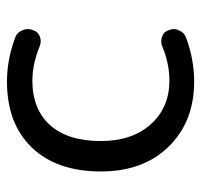

<svg xmlns="http://www.w3.org/2000/svg" viewBox="-33 -565 587 561"><g transform="rotate(-90 260.5 -284.5)"><path d="M407.2 -104.5Q420.9 -109.4 435.1 -104Q449.2 -98.6 453.1 -84Q456.1 -77.1 456.1 -71.3Q456.1 -62.5 452.1 -54.7Q446.3 -40 430.7 -34.2Q367.2 -10.7 302.7 -10.7Q185.5 -10.7 112.8 -85Q40 -159.2 40 -283.2Q40 -412.1 109.9 -484.9Q179.7 -557.6 302.7 -557.6Q366.2 -557.6 429.7 -534.2Q445.3 -529.3 452.1 -513.7Q456.1 -504.9 456.1 -496.1Q456.1 -489.3 453.1 -482.4Q449.2 -467.8 435.1 -461.9Q420.9 -456.1 406.2 -461.9Q353.5 -483.4 305.7 -483.4Q221.7 -483.4 175.3 -431.6Q128.9 -379.9 128.9 -283.2Q128.9 -192.4 177.7 -137.7Q226.6 -83 305.7 -83Q355.5 -83 407.2 -104.5Z"/></g></svg>

Font: Gen Jyuu Gothic P Regular
Style: Regular
Weight: 400
Designer: [Source Han Sans]
Ryoko NISHIZUKA  (kana & ideographs); Paul D. Hunt (Latin, Greek & Cyrillic); Wenlong ZHANG  (bopomofo
Version: Version 1.002.20150607